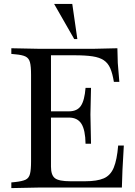

<svg xmlns="http://www.w3.org/2000/svg" viewBox="-20 -960 689 983"><path d="M38 3V-26L58 -28Q94 -32 111 -40Q128 -48 133.5 -69.5Q139 -91 139 -133V-577Q139 -620 133.5 -641Q128 -662 111 -670.5Q94 -679 58 -682L38 -684V-713L188 -710H452L581 -713L583 -638L591 -541H563Q556 -584 544.5 -610.5Q533 -637 511.5 -651.5Q490 -666 454 -671.5Q418 -677 361 -677H241V-107Q241 -63 261.5 -47.5Q282 -32 340 -32H416Q477 -32 511.5 -47Q546 -62 562.5 -102Q579 -142 585 -215H614L607 -90L604 0H188ZM418 -224Q417 -294 397 -326Q377 -358 333 -358H225V-390H333Q375 -390 394 -418Q413 -446 418 -510H446L443 -374L446 -224ZM376 -760H360L257 -940H350Z"/></svg>

Font: Baskervville Medium
Style: Regular
Weight: 500
Version: Version 1.100